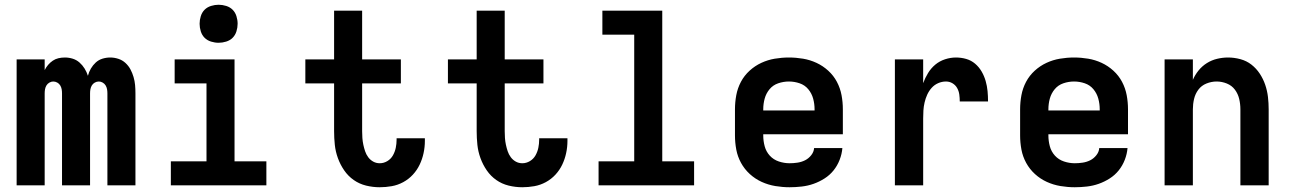

<svg xmlns="http://www.w3.org/2000/svg" viewBox="-20 -780 5440 808"><path d="M50 0V-530H168V-485Q174 -497 182.5 -507Q191 -517 202 -524.5Q213 -532 226 -535Q239 -538 253 -538Q253 -538 253 -538Q253 -538 253 -538Q270 -538 286 -533Q302 -528 314.5 -517Q327 -506 336 -491.5Q345 -477 350 -461Q354 -477 362.5 -491.5Q371 -506 383 -517Q395 -528 411 -533Q427 -538 444 -538Q461 -538 478 -532.5Q495 -527 508 -515Q521 -503 529 -488Q537 -473 542 -456Q547 -439 548.5 -422Q550 -405 550 -387V0H432V-387Q432 -396 430.5 -404.5Q429 -413 424.5 -420.5Q420 -428 412 -432.5Q404 -437 396 -437Q387 -437 379 -432.5Q371 -428 366.5 -420.5Q362 -413 360.5 -404.5Q359 -396 359 -387V0H241V-387Q241 -396 239.5 -404.5Q238 -413 233.5 -420.5Q229 -428 221 -432.5Q213 -437 204 -437Q196 -437 188 -432.5Q180 -428 175.5 -420.5Q171 -413 169.5 -404.5Q168 -396 168 -387V0Z M699 0V-101H849V-429H715V-530H967V-101H1101V0ZM900 -600Q884 -600 868 -605Q852 -610 841 -621Q830 -632 825 -648Q820 -664 820 -680Q820 -696 825 -712Q830 -728 841 -739Q852 -750 868 -755Q884 -760 900 -760Q916 -760 932 -755Q948 -750 959 -739Q970 -728 975 -712Q980 -696 980 -680Q980 -664 975 -648Q970 -632 959 -621Q948 -610 932 -605Q916 -600 900 -600Z M1578 8Q1549 8 1520.5 1Q1492 -6 1468.5 -22.5Q1445 -39 1428.5 -63Q1412 -87 1402 -114.5Q1392 -142 1389 -170.5Q1386 -199 1386 -228V-429H1265V-530H1386V-735H1504V-530H1667V-429H1504V-228Q1504 -214 1505 -199.5Q1506 -185 1509 -171Q1512 -157 1516.5 -143.5Q1521 -130 1529.5 -118.5Q1538 -107 1550.5 -100Q1563 -93 1578 -93Q1595 -93 1610 -102Q1625 -111 1633.5 -126Q1642 -141 1645.5 -158Q1649 -175 1649 -192Q1649 -194 1649 -195.5Q1649 -197 1649 -198H1768Q1768 -195 1768 -192.5Q1768 -190 1768 -187Q1768 -161 1762.5 -135.5Q1757 -110 1746 -87Q1735 -64 1717.5 -45Q1700 -26 1677 -13.5Q1654 -1 1628.5 3.5Q1603 8 1578 8Z M2178 8Q2149 8 2120.5 1Q2092 -6 2068.5 -22.5Q2045 -39 2028.5 -63Q2012 -87 2002 -114.5Q1992 -142 1989 -170.5Q1986 -199 1986 -228V-429H1865V-530H1986V-735H2104V-530H2267V-429H2104V-228Q2104 -214 2105 -199.5Q2106 -185 2109 -171Q2112 -157 2116.5 -143.5Q2121 -130 2129.5 -118.5Q2138 -107 2150.5 -100Q2163 -93 2178 -93Q2195 -93 2210 -102Q2225 -111 2233.5 -126Q2242 -141 2245.5 -158Q2249 -175 2249 -192Q2249 -194 2249 -195.5Q2249 -197 2249 -198H2368Q2368 -195 2368 -192.5Q2368 -190 2368 -187Q2368 -161 2362.5 -135.5Q2357 -110 2346 -87Q2335 -64 2317.5 -45Q2300 -26 2277 -13.5Q2254 -1 2228.5 3.5Q2203 8 2178 8Z M2499 0V-101H2649V-634H2515V-735H2767V-101H2901V0Z M3303 8Q3273 8 3243 3Q3213 -2 3185.5 -14.5Q3158 -27 3135.5 -47.5Q3113 -68 3098.5 -94.5Q3084 -121 3078.5 -150.5Q3073 -180 3073 -210V-320Q3073 -350 3078.5 -379.5Q3084 -409 3098 -435.5Q3112 -462 3134.5 -482.5Q3157 -503 3184 -515.5Q3211 -528 3240.5 -533Q3270 -538 3300 -538Q3330 -538 3359.5 -533Q3389 -528 3416 -515.5Q3443 -503 3465.5 -482.5Q3488 -462 3502 -435.5Q3516 -409 3521.5 -379.5Q3527 -350 3527 -320V-215H3192V-210Q3192 -187 3198 -164.5Q3204 -142 3219.5 -125Q3235 -108 3257.5 -100.5Q3280 -93 3303 -93Q3319 -93 3336 -95.5Q3353 -98 3368 -105.5Q3383 -113 3394 -127Q3405 -141 3406 -157H3525Q3523 -132 3513.5 -107.5Q3504 -83 3488 -63Q3472 -43 3450 -29Q3428 -15 3404 -6.5Q3380 2 3354 5Q3328 8 3303 8ZM3192 -315H3408V-320Q3408 -343 3402 -365Q3396 -387 3381.5 -404.5Q3367 -422 3345 -429.5Q3323 -437 3300 -437Q3277 -437 3255 -429.5Q3233 -422 3218.5 -404.5Q3204 -387 3198 -365Q3192 -343 3192 -320Z M3746 0V-530H3865V-430Q3873 -452 3885.5 -472.5Q3898 -493 3916 -508Q3934 -523 3957 -530.5Q3980 -538 4003 -538Q4025 -538 4046 -532Q4067 -526 4083.5 -512Q4100 -498 4111 -479Q4122 -460 4128 -439Q4134 -418 4136 -396.5Q4138 -375 4138 -353H4019Q4019 -368 4017 -382.5Q4015 -397 4008 -409.5Q4001 -422 3988.5 -429.5Q3976 -437 3961 -437Q3944 -437 3928 -430Q3912 -423 3900.5 -410Q3889 -397 3882 -381.5Q3875 -366 3871 -349Q3867 -332 3866 -315Q3865 -298 3865 -281V0Z M4503 8Q4473 8 4443 3Q4413 -2 4385.5 -14.5Q4358 -27 4335.5 -47.5Q4313 -68 4298.5 -94.5Q4284 -121 4278.5 -150.5Q4273 -180 4273 -210V-320Q4273 -350 4278.5 -379.5Q4284 -409 4298 -435.5Q4312 -462 4334.5 -482.5Q4357 -503 4384 -515.5Q4411 -528 4440.5 -533Q4470 -538 4500 -538Q4530 -538 4559.5 -533Q4589 -528 4616 -515.5Q4643 -503 4665.5 -482.5Q4688 -462 4702 -435.5Q4716 -409 4721.5 -379.5Q4727 -350 4727 -320V-215H4392V-210Q4392 -187 4398 -164.5Q4404 -142 4419.5 -125Q4435 -108 4457.5 -100.5Q4480 -93 4503 -93Q4519 -93 4536 -95.5Q4553 -98 4568 -105.5Q4583 -113 4594 -127Q4605 -141 4606 -157H4725Q4723 -132 4713.5 -107.5Q4704 -83 4688 -63Q4672 -43 4650 -29Q4628 -15 4604 -6.5Q4580 2 4554 5Q4528 8 4503 8ZM4392 -315H4608V-320Q4608 -343 4602 -365Q4596 -387 4581.5 -404.5Q4567 -422 4545 -429.5Q4523 -437 4500 -437Q4477 -437 4455 -429.5Q4433 -422 4418.5 -404.5Q4404 -387 4398 -365Q4392 -343 4392 -320Z M4881 0V-530H5000V-444Q5009 -465 5024 -483.5Q5039 -502 5059 -514.5Q5079 -527 5102 -532.5Q5125 -538 5148 -538Q5174 -538 5200 -531Q5226 -524 5246.5 -508Q5267 -492 5281.5 -470Q5296 -448 5304.5 -423Q5313 -398 5316 -372Q5319 -346 5319 -320V0H5200V-320Q5200 -342 5195 -363.5Q5190 -385 5177 -402.5Q5164 -420 5143 -428.5Q5122 -437 5100 -437Q5078 -437 5057 -428.5Q5036 -420 5023 -402.5Q5010 -385 5005 -363.5Q5000 -342 5000 -320V0Z"/></svg>

Font: Iosevka Curly Extended
Style: Bold
Weight: 700
Width: 7
Monospace: yes
Designer: Belleve Invis
Foundry: Belleve Invis
Version: Version 11.1.0; ttfautohint (v1.8.3)